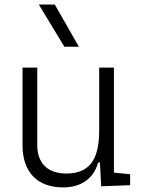

<svg xmlns="http://www.w3.org/2000/svg" viewBox="-20 -815 626 845"><path d="M258.3 9.8C336.9 9.8 393.1 -29.8 411.6 -99.6H419.9L425.3 4.9L552.7 0V-48.3L481.4 -55.2V-517.6H416.5V-239.3C416.5 -103.5 366.7 -51.3 271.5 -51.3C191.4 -51.3 144 -95.7 144 -175.8V-517.6H79.1V-175.8C79.1 -57.6 144 9.8 258.3 9.8ZM263.2 -609.4H327.1L221.2 -794.9H150.9Z"/></svg>

Font: Cascadia Mono Light
Style: Regular
Weight: 300
Monospace: yes
Designer: Aaron Bell
Foundry: Saja Typeworks
Version: Version 2404.023